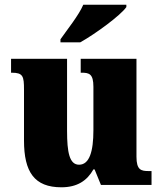

<svg xmlns="http://www.w3.org/2000/svg" viewBox="-20 -786 689 816"><path d="M237 -619V-606H321C387 -643 493 -721 517 -756V-766H334C315 -721 264 -658 237 -619ZM241 10C308 10 350 -18 377 -66H382L409 0H624V-59H612C580 -59 560 -63 560 -120V-536H323V-477H327C359 -477 377 -472 377 -417V-233C377 -142 360 -86 316 -86C275 -86 265 -139 265 -230V-536H27V-477H30C78 -477 82 -462 82 -405V-189C82 -55 126 10 241 10Z"/></svg>

Font: Noto Serif Tamil SemiCondensed Black
Style: Regular
Weight: 900
Width: 4
Designer: Indian Type Foundry, Tom Grace, and the Monotype Design Team
Foundry: Monotype Imaging Inc.
Version: Version 2.004